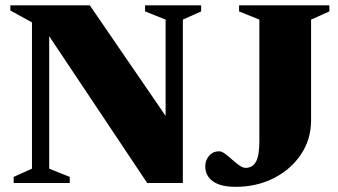

<svg xmlns="http://www.w3.org/2000/svg" viewBox="-20 -690 1276 724"><path d="M100.5 -54V-605.5L19 -650.5V-670H318.5L604.5 -253V-616L527 -647V-670H738.5V-647L669.5 -616V0H535L165.5 -553.5V-54L243 -23V0H31.5V-23ZM1153 -236Q1153 -165 1115.2 -108.2Q1077.5 -51.5 1013 -18.5Q948.5 14.5 868 14.5Q812 14.5 783 -6.2Q754 -27 754 -63.5Q754 -85.5 768.5 -102.5Q783 -119.5 806 -119.5Q816 -119.5 828.8 -110Q841.5 -100.5 855.2 -88.2Q869 -76 882.2 -66.5Q895.5 -57 906.5 -57Q932 -57 945 -79.8Q958 -102.5 958 -157.5V-616L881.5 -647V-670H1222V-647L1153 -616Z"/></svg>

Font: Newsreader Text ExtraBold
Style: Regular
Weight: 800
Designer: Hugues Gentile
Foundry: Production Type
Version: Version 1.001